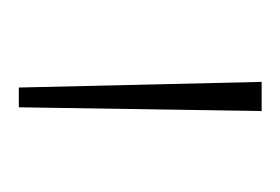

<svg xmlns="http://www.w3.org/2000/svg" viewBox="-67 -687 298 204"><g transform="rotate(90 82.0 -585.0)"><path d="M73 -456 67 -714H98L94 -456Z"/></g></svg>

Font: Noto Sans Khmer Condensed Thin
Style: Regular
Weight: 100
Width: 3
Designer: Danh Hong and the Monotype Design Team
Foundry: Monotype Imaging Inc.
Version: Version 2.004; ttfautohint (v1.8.4.7-5d5b)